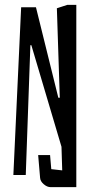

<svg xmlns="http://www.w3.org/2000/svg" viewBox="-20 -740 375 790"><path d="M188 30Q174 30 160 18Q146 6 145 -8L137 -102H186L191 -44L236 -39L233 -136L109 -554H105L86 -20H35L67 -710H128L220 -338H226L214 -706L257 -720H294V30Z"/></svg>

Font: Bahiana
Style: Regular
Weight: 400
Designer: Pablo Cosgaya & Dani Raskovsky
Foundry: Pablo Cosgaya & Dani Raskovsky
Version: Version 1.005